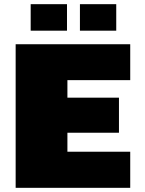

<svg xmlns="http://www.w3.org/2000/svg" viewBox="-20 -900 696 920"><path d="M55 0V-688H604V-516H303V-432H550V-264H303V-173H604V0ZM127 -753V-880H301V-753ZM363 -753V-880H537V-753Z"/></svg>

Font: Saira SemiExpanded Black
Style: Regular
Weight: 900
Width: 6
Designer: Hector Gatti with collaboration of the Omnibus-Type team
Foundry: Omnibus-Type
Version: Version 1.101